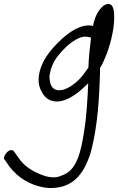

<svg xmlns="http://www.w3.org/2000/svg" viewBox="-31 -678 592 962"><path d="M-6 124 15 155C59 214 129 257 213 264C334 268 391 194 425 81C460 -54 466 -193 470 -308V-321V-336C496 -381 519 -444 531 -503C539 -539 542 -576 541 -600C540 -614 541 -666 504 -657C500 -656 495 -654 491 -652C462 -631 443 -592 435 -548C378 -562 316 -517 278 -482C245 -451 207 -412 183 -362C157 -306 156 -256 177 -220C195 -182 232 -157 291 -176C333 -190 372 -222 411 -261C408 -189 403 -97 391 -24C375 81 355 177 279 201H278L277 202C242 219 200 208 168 194C128 178 89 152 65 117L43 86C39 80 35 74 26 74C12 74 -6 90 -11 112C-12 117 -10 121 -6 124ZM217 -298C223 -338 237 -369 257 -395C282 -428 315 -460 350 -480C379 -496 401 -498 425 -489C420 -446 413 -386 412 -340L403 -327C373 -281 333 -245 291 -230C235 -213 216 -249 217 -298Z"/></svg>

Font: Stray Cat
Style: BdCnObl
Weight: 700
Version: Version 1.0